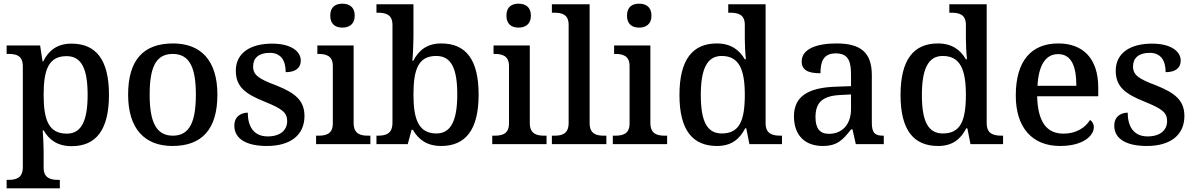

<svg xmlns="http://www.w3.org/2000/svg" viewBox="-20 -783 6496 1043"><path d="M16 240H305V194H296C257 194 217 186 217 128V41C217 15 215 -39 212 -75H217C246 -24 292 11 369 11C500 11 572 -75 572 -268C572 -461 500 -546 368 -546C290 -546 244 -508 215 -450H211L198 -536H16V-490H27C69 -490 104 -481 104 -422V125C104 186 65 194 26 194H16ZM343 -57C246 -57 217 -129 217 -268C217 -408 246 -478 342 -478C424 -478 456 -407 456 -268C456 -130 424 -57 343 -57Z M917 10C1077 10 1161 -81 1161 -269C1161 -457 1069 -547 920 -547C759 -547 676 -457 676 -269C676 -81 768 10 917 10ZM919 -46C827 -46 793 -123 793 -269C793 -416 826 -490 918 -490C1010 -490 1044 -416 1044 -269C1044 -123 1011 -46 919 -46Z M1430 10C1555 10 1634 -47 1634 -153C1634 -237 1583 -278 1483 -318C1387 -354 1355 -374 1355 -422C1355 -467 1385 -496 1445 -496C1504 -496 1532 -457 1532 -391C1587 -391 1614 -415 1614 -454C1614 -502 1564 -546 1458 -546C1340 -546 1261 -495 1261 -399C1261 -311 1313 -273 1417 -231C1513 -192 1540 -172 1540 -125C1540 -77 1504 -42 1434 -42C1358 -42 1326 -97 1326 -171C1298 -171 1253 -157 1253 -100C1253 -31 1315 10 1430 10Z M1840 -633C1876 -633 1907 -651 1907 -698C1907 -746 1876 -763 1840 -763C1803 -763 1774 -746 1774 -698C1774 -651 1803 -633 1840 -633ZM1697 0H1992V-46H1980C1940 -46 1901 -54 1901 -115V-536H1704V-490H1710C1748 -490 1788 -482 1788 -425V-112C1788 -54 1749 -46 1710 -46H1697Z M2376 10C2508 10 2580 -76 2580 -269C2580 -462 2509 -547 2377 -547C2300 -547 2255 -510 2225 -453H2220C2223 -478 2226 -547 2226 -580V-760H2025V-714H2031C2075 -714 2112 -705 2112 -647V-117C2112 -55 2075 -46 2032 -46H2025V0H2195L2216 -78H2223C2252 -26 2299 10 2376 10ZM2351 -58C2255 -58 2226 -133 2226 -269C2226 -411 2255 -479 2350 -479C2432 -479 2464 -410 2464 -270C2464 -133 2432 -58 2351 -58Z M2797 -633C2833 -633 2864 -651 2864 -698C2864 -746 2833 -763 2797 -763C2760 -763 2731 -746 2731 -698C2731 -651 2760 -633 2797 -633ZM2654 0H2949V-46H2937C2897 -46 2858 -54 2858 -115V-536H2661V-490H2667C2705 -490 2745 -482 2745 -425V-112C2745 -54 2706 -46 2667 -46H2654Z M2978 0H3274V-46H3261C3221 -46 3183 -54 3183 -115V-760H2978V-714H2991C3030 -714 3069 -706 3069 -649V-115C3069 -54 3031 -46 2991 -46H2978Z M3452 -633C3488 -633 3519 -651 3519 -698C3519 -746 3488 -763 3452 -763C3415 -763 3386 -746 3386 -698C3386 -651 3415 -633 3452 -633ZM3309 0H3604V-46H3592C3552 -46 3513 -54 3513 -115V-536H3316V-490H3322C3360 -490 3400 -482 3400 -425V-112C3400 -54 3361 -46 3322 -46H3309Z M3875 10C3953 10 3998 -27 4028 -86H4034L4051 0H4228V-46H4221C4177 -46 4139 -55 4139 -114V-760H3936V-714H3944C3988 -714 4026 -706 4026 -648V-575C4026 -543 4028 -496 4032 -461H4026C3997 -511 3951 -547 3874 -547C3743 -547 3671 -460 3671 -267C3671 -75 3743 10 3875 10ZM3901 -58C3819 -58 3787 -127 3787 -267C3787 -404 3819 -479 3900 -479C3996 -479 4026 -404 4026 -268C4026 -126 3996 -58 3901 -58Z M4449 10C4530 10 4560 -25 4603 -80H4611L4629 0H4781V-46H4777C4732 -46 4716 -62 4716 -117V-375C4716 -501 4652 -547 4524 -547C4420 -547 4335 -519 4335 -449C4335 -402 4370 -385 4437 -385C4437 -447 4452 -493 4520 -493C4593 -493 4603 -444 4603 -373V-315L4520 -312C4368 -307 4293 -258 4293 -151C4293 -41 4360 10 4449 10ZM4483 -56C4433 -56 4410 -86 4410 -146C4410 -222 4443 -262 4545 -267L4603 -270V-191C4603 -108 4556 -56 4483 -56Z M5076 10C5154 10 5199 -27 5229 -86H5235L5252 0H5429V-46H5422C5378 -46 5340 -55 5340 -114V-760H5137V-714H5145C5189 -714 5227 -706 5227 -648V-575C5227 -543 5229 -496 5233 -461H5227C5198 -511 5152 -547 5075 -547C4944 -547 4872 -460 4872 -267C4872 -75 4944 10 5076 10ZM5102 -58C5020 -58 4988 -127 4988 -267C4988 -404 5020 -479 5101 -479C5197 -479 5227 -404 5227 -268C5227 -126 5197 -58 5102 -58Z M5739 10C5864 10 5922 -46 5922 -92C5922 -110 5913 -125 5901 -131C5877 -91 5827 -57 5758 -57C5667 -57 5618 -118 5614 -260H5946V-307C5946 -466 5863 -547 5729 -547C5582 -547 5498 -452 5498 -264C5498 -91 5586 10 5739 10ZM5827 -317H5616C5622 -429 5660 -489 5728 -489C5801 -489 5827 -422 5827 -317Z M6210 10C6335 10 6414 -47 6414 -153C6414 -237 6363 -278 6263 -318C6167 -354 6135 -374 6135 -422C6135 -467 6165 -496 6225 -496C6284 -496 6312 -457 6312 -391C6367 -391 6394 -415 6394 -454C6394 -502 6344 -546 6238 -546C6120 -546 6041 -495 6041 -399C6041 -311 6093 -273 6197 -231C6293 -192 6320 -172 6320 -125C6320 -77 6284 -42 6214 -42C6138 -42 6106 -97 6106 -171C6078 -171 6033 -157 6033 -100C6033 -31 6095 10 6210 10Z"/></svg>

Font: Noto Serif Oriya Medium
Style: Regular
Weight: 500
Designer: David Williams
Foundry: Google LLC, David Williams
Version: Version 1.051